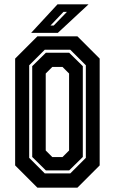

<svg xmlns="http://www.w3.org/2000/svg" viewBox="-20 -868 531 888"><path d="M153 0 50 -103V-597L153 -700H338L441 -597V-103L338 0ZM187 -66H305L377 -138V-566L305 -638H187L115 -566V-138ZM192 -80 129 -142V-562L192 -624H300L363 -562V-142L300 -80ZM222 -141.5H269L299.5 -172V-528L269 -558.5H222L191.5 -528V-172ZM124 -716 246 -848H389.5L247.5 -716ZM213.5 -750H228.5L289.5 -813H273.5Z"/></svg>

Font: Tourney Condensed Regular
Style: Bold
Weight: 700
Width: 3
Designer: Tyler Finck
Foundry: Etcetera Type Co
Version: Version 1.010; ttfautohint (v1.8.3)